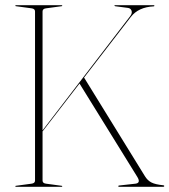

<svg xmlns="http://www.w3.org/2000/svg" viewBox="-20 -720 653 740"><path d="M144 -24Q144 -13.5 158 -12L217 -4Q220 -4 220 -2Q220 0 217 0H42Q39 0 39 -2Q39 -4 42 -4L101 -12Q115 -13.5 115 -24V-676Q115 -686.5 101 -688L42 -696Q39 -696 39 -698Q39 -700 42 -700H217Q220 -700 220 -698Q220 -696 217 -696L158 -688Q144 -686.5 144 -676V-217.5L482 -658Q490.5 -669.5 487 -678.8Q483.5 -688 473.5 -689.5L424 -696Q421 -697 421 -698.5Q421 -700 423.5 -700H573Q575 -700 575 -698Q575 -695.5 572.5 -695.5Q513.5 -692.5 484.5 -655L304 -421L538.5 -41Q548.5 -24.5 563.5 -16.8Q578.5 -9 609 -6Q613 -6 613 -3Q613 0 609 0H438Q436 0 436 -2.5Q436 -5 439 -5L501.5 -12Q524 -14.5 509 -38.5L286.5 -398L144 -213.5Z"/></svg>

Font: Fraunces 144pt Thin
Style: Regular
Weight: 100
Version: Version 1.000;[f99f86859]